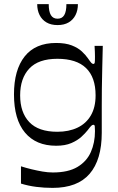

<svg xmlns="http://www.w3.org/2000/svg" viewBox="-20 -708 572 934"><path d="M236 206Q195 206 156 201Q117 196 82 185V101Q107 109 134 115.5Q161 122 187 126.5Q213 131 237 131Q312 131 357 104Q402 77 422 31.5Q442 -14 442 -70Q442 -87 441 -94Q440 -101 434 -101Q429 -101 423.5 -95.5Q418 -90 406 -74Q395 -60 376 -42.5Q357 -25 327 -12Q297 1 253 1Q155 1 101.5 -63Q48 -127 48 -249Q48 -368 100 -433.5Q152 -499 253 -499Q299 -499 329.5 -487Q360 -475 378.5 -457.5Q397 -440 408 -424Q419 -408 424 -402.5Q429 -397 434 -397Q440 -397 441 -404.5Q442 -412 442 -432Q442 -441 441.5 -455.5Q441 -470 440 -485H480Q479 -435 477.5 -381Q476 -327 475.5 -277.5Q475 -228 475 -191Q475 -164 475 -145.5Q475 -127 475 -108.5Q475 -90 475 -62Q475 69 416 137.5Q357 206 236 206ZM259 -67Q315 -67 357 -87Q399 -107 422 -146.5Q445 -186 445 -244Q445 -332 398.5 -377Q352 -422 259 -422Q167 -422 122.5 -374.5Q78 -327 78 -244Q78 -161 122.5 -114Q167 -67 259 -67ZM260 -586Q228 -586 206 -599Q184 -612 172.5 -635Q161 -658 161 -688H217Q217 -652 227.5 -634.5Q238 -617 260 -617Q282 -617 292.5 -634.5Q303 -652 303 -688H359Q359 -658 347.5 -635Q336 -612 314 -599Q292 -586 260 -586Z"/></svg>

Font: Ojuju Medium
Style: Regular
Weight: 500
Designer: Chisaokwu Joboson, Mirko Velimirovic
Foundry: Udi Foundry
Version: Version 1.000